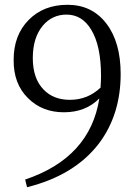

<svg xmlns="http://www.w3.org/2000/svg" viewBox="-20 -764 579 802"><path d="M93 18 85 -14Q356 -105 395 -353Q338 -295 247 -295Q156 -295 97 -354Q36 -414 37 -514Q37 -617 99.5 -680.5Q162 -744 262 -744Q364 -744 424 -666Q484 -588 484 -455Q484 -284 392 -163Q290 -31 93 18ZM272 -347Q346 -347 400 -398Q402 -430 402 -446Q402 -573 361 -640Q323 -703 258 -703Q198 -703 159 -657Q117 -607 117 -521.5Q117 -436 162 -390Q203 -347 272 -347Z"/></svg>

Font: Cactus Classical Serif
Style: Regular
Weight: 400
Designer: Henry Chan (via Glyphwiki)、田海東、宇文滿月
Foundry: Moonlit Owen
Version: Version 1.000